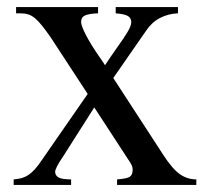

<svg xmlns="http://www.w3.org/2000/svg" viewBox="-20 -522 598 542"><path d="M310.5 -15.6Q337.9 -17.6 346.2 -22.9Q354.5 -28.3 354.5 -43Q354.5 -48.8 352.5 -53.7Q350.6 -58.6 346.7 -64.5L246.1 -218.8L159.2 -82Q146.5 -63.5 141.1 -52.7Q135.7 -42 135.7 -37.1Q135.7 -26.4 145.5 -21Q155.3 -15.6 180.7 -15.6V0H18.6V-15.6Q32.2 -16.6 42 -19.5Q51.8 -22.5 60.5 -28.3Q69.3 -34.2 78.6 -44.4Q87.9 -54.7 99.6 -72.3L227.5 -256.8L122.1 -418Q108.4 -437.5 98.1 -450.2Q87.9 -462.9 78.6 -470.7Q69.3 -478.5 59.6 -481.4Q49.8 -484.4 37.1 -484.4H25.4V-502H256.8V-484.4Q231.4 -483.4 220.2 -478.5Q209 -473.6 209 -460Q209 -449.2 222.7 -422.9Q236.3 -396.5 260.7 -361.3Q264.6 -355.5 268.6 -350.1Q272.5 -344.7 276.4 -337.9Q284.2 -349.6 292.5 -361.8Q300.8 -374 310.5 -387.7Q330.1 -415 340.3 -432.1Q350.6 -449.2 350.6 -460Q350.6 -470.7 341.3 -476.6Q332 -482.4 306.6 -484.4V-502H482.4V-484.4Q455.1 -483.4 431.6 -471.2Q408.2 -459 392.6 -435.5L299.8 -301.8L441.4 -84Q466.8 -44.9 487.8 -30.3Q508.8 -15.6 534.2 -15.6V0H310.5Z"/></svg>

Font: BabelStone Tibetan Slim
Style: Regular
Weight: 400
Designer: Christopher J. Fynn
Foundry: BabelStone
Version: Version 10.011 October 1, 2023